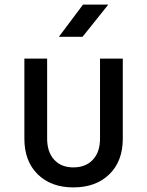

<svg xmlns="http://www.w3.org/2000/svg" viewBox="-20 -805 640 835"><path d="M299 10Q202 10 144 -47Q86 -104 86 -202V-550H185V-202Q185 -144 215.5 -110.5Q246 -77 299 -77Q353 -77 384 -110.5Q415 -144 415 -202V-550H514V-202Q514 -104 455.5 -47Q397 10 299 10ZM236 -645 341 -785H451L339 -645Z"/></svg>

Font: JetBrains Mono NL Medium
Style: Regular
Weight: 500
Monospace: yes
Designer: Philipp Nurullin, Konstantin Bulenkov
Foundry: JetBrains
Version: Version 2.305; ttfautohint (v1.8.4.7-5d5b)